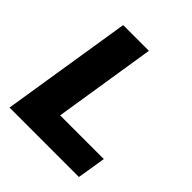

<svg xmlns="http://www.w3.org/2000/svg" viewBox="-190 -840 976 976"><g transform="rotate(45 297.5 -352.5)"><path d="M29 0 141 -705H326L239 -154H553L528 0Z"/></g></svg>

Font: Nunito Sans 11pt Black
Style: Italic
Weight: 900
Italic angle: -9°
Version: Version 3.101;gftools[0.9.27]